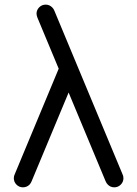

<svg xmlns="http://www.w3.org/2000/svg" viewBox="-20 -801 587 821"><path d="M140.6 -724.1Q136.7 -732.9 136.2 -742.2Q136.2 -758.3 147.7 -769.8Q159.2 -781.2 175.3 -781.2Q191.4 -781.2 203.1 -769.5Q209.5 -763.2 212.4 -755.4L503.4 -57.1Q507.8 -48.8 507.8 -39.1Q507.8 -22.9 496.3 -11.5Q484.9 0 468.8 0Q452.6 0 441.4 -11.2Q434.6 -18.1 431.6 -25.9L273.4 -405.3L115.2 -25.9Q112.3 -18.1 106 -11.2Q94.2 0 78.1 0Q62 0 50.5 -11.5Q39.1 -22.9 39.1 -39.1Q39.1 -48.8 43.5 -57.1L231 -507.3Z"/></svg>

Font: Comfortaa
Style: Regular
Weight: 400
Designer: Johan Aakerlund - aajohan
Foundry: Johan Aakerlund
Version: Version 2.004 2013